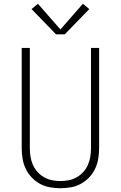

<svg xmlns="http://www.w3.org/2000/svg" viewBox="-20 -989 640 1017"><path d="M300 8Q272 8 244 3Q216 -2 191.5 -15.5Q167 -29 147.5 -49.5Q128 -70 116 -95.5Q104 -121 99.5 -149Q95 -177 95 -205V-735H138V-205Q138 -182 141.5 -159.5Q145 -137 154 -116.5Q163 -96 178 -79Q193 -62 213 -50.5Q233 -39 255 -34.5Q277 -30 300 -30Q323 -30 345 -34.5Q367 -39 387 -50.5Q407 -62 422 -79Q437 -96 446 -116.5Q455 -137 458.5 -159.5Q462 -182 462 -205V-735H505V-205Q505 -177 500.5 -149Q496 -121 484 -95.5Q472 -70 452.5 -49.5Q433 -29 408.5 -15.5Q384 -2 356 3Q328 8 300 8ZM277 -807 147 -941 181 -969 300 -833 419 -969 453 -941 323 -807Z"/></svg>

Font: Iosevka SS04 XLt Ex
Style: Regular
Weight: 200
Width: 7
Monospace: yes
Designer: Belleve Invis
Foundry: Belleve Invis
Version: Version 19.0.0; ttfautohint (v1.8.4)